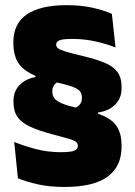

<svg xmlns="http://www.w3.org/2000/svg" viewBox="-20 -674 537 762"><path d="M272 -243Q289.5 -250 297.2 -259.8Q305 -269.5 305 -285V-287Q305 -304 295.2 -314Q285.5 -324 262.8 -331.5Q240 -339 200.5 -348Q138.5 -362.5 101.8 -382Q65 -401.5 49 -430.5Q33 -459.5 33 -501.5V-505.5Q33 -581 87 -617.2Q141 -653.5 245 -653.5Q300.5 -653.5 346.2 -643.5Q392 -633.5 424 -619L438.5 -485.5Q402.5 -500 358.2 -509.8Q314 -519.5 268 -519.5Q228 -519.5 215.5 -513.8Q203 -508 203 -497.5V-497Q203 -489 209.5 -483Q216 -477 238.8 -470Q261.5 -463 309 -451.5Q360 -439.5 394.2 -425.5Q428.5 -411.5 445.5 -389Q462.5 -366.5 462.5 -329V-324Q462.5 -284.5 437.2 -259Q412 -233.5 369 -227.5L369.5 -191.5ZM222.5 -355Q204 -348.5 195.8 -337.5Q187.5 -326.5 187.5 -312.5V-310.5Q187.5 -295 196.2 -283.5Q205 -272 227.8 -262.8Q250.5 -253.5 293 -244Q352.5 -231 390 -214.5Q427.5 -198 445 -170Q462.5 -142 462.5 -95V-92Q462.5 -13.5 407 27.2Q351.5 68 235 68Q177.5 68 131.2 57.8Q85 47.5 51 33.5L36.5 -110.5Q75 -95 122 -82.5Q169 -70 221 -70Q259.5 -70 274.2 -75.8Q289 -81.5 289 -94.5V-95.5Q289 -105.5 281 -111.5Q273 -117.5 251.8 -123.8Q230.5 -130 190 -140.5Q135 -155 100.5 -170.8Q66 -186.5 49.8 -209.5Q33.5 -232.5 33.5 -268V-273.5Q33.5 -312 58 -336.8Q82.5 -361.5 120.5 -368L120 -395Z"/></svg>

Font: Anek Latin ExtraBold
Style: Regular
Weight: 800
Designer: Yesha Goshar
Foundry: Ek Type
Version: Version 1.003